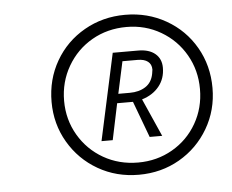

<svg xmlns="http://www.w3.org/2000/svg" viewBox="-42 -759 701 580"><g transform="rotate(-5 309.0 -468.5)"><path d="M113 -468Q113 -536 145 -591.5Q177 -647 233 -679Q289 -711 357 -711Q425 -711 481 -679Q537 -647 569 -591.5Q601 -536 601 -468Q601 -401 568.5 -345.5Q536 -290 480.5 -258Q425 -226 357 -226Q289 -226 233.5 -258Q178 -290 145.5 -345.5Q113 -401 113 -468ZM358 -447H347H310L287 -337H253L310 -600H387Q420 -600 438.5 -584.5Q457 -569 457 -542Q457 -509 438 -485.5Q419 -462 386 -452L437 -337H399ZM563 -468Q563 -525 536 -572Q509 -619 462 -646.5Q415 -674 358 -674Q300 -674 253 -647Q206 -620 178.5 -572.5Q151 -525 151 -468Q151 -411 178.5 -364Q206 -317 253 -290Q300 -263 358 -263Q415 -263 462 -290Q509 -317 536 -364Q563 -411 563 -468ZM351 -475Q379 -475 398.5 -487.5Q418 -500 423 -526Q425 -536 425 -539Q425 -555 414 -563.5Q403 -572 383 -572H337L316 -475Z"/></g></svg>

Font: LXGW Bright GB
Style: Italic
Weight: 400
Italic angle: -12°
Designer: Christian Thalmann (Catharsis Fonts)
Foundry: LXGW / Christian Thalmann (Catharsis Fonts) / Fontworks Inc.
Version: Version 5.510